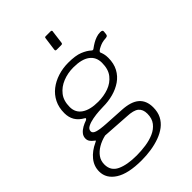

<svg xmlns="http://www.w3.org/2000/svg" viewBox="-275 -849 1131 1131"><g transform="rotate(-45 290.5 -283.5)"><path d="M213 175Q102 175 45.5 139Q-11 103 -11 44Q-11 0 17.5 -35Q46 -70 94 -92Q101 -95 103 -97.5Q105 -100 99 -103Q84 -114 76.5 -125Q69 -136 69 -150Q69 -169 81 -183.5Q93 -198 111 -208Q129 -218 147 -224Q153 -227 155 -231Q157 -235 152 -237Q118 -256 102.5 -282.5Q87 -309 87 -344Q87 -391 105 -427Q123 -463 154.5 -487.5Q186 -512 227 -525Q268 -538 313 -538Q374 -538 408 -524Q442 -510 461 -492Q466 -487 470.5 -488Q475 -489 481 -494Q493 -503 507.5 -511.5Q522 -520 539 -526Q556 -532 573 -532Q585 -532 589 -528.5Q593 -525 592 -518L590 -500Q589 -492 585.5 -488.5Q582 -485 572 -484Q553 -483 540.5 -479.5Q528 -476 516 -470Q486 -456 490 -446Q494 -437 497.5 -423.5Q501 -410 501 -391Q501 -344 482.5 -309.5Q464 -275 432 -253Q400 -231 359.5 -220Q319 -209 274 -209Q264 -209 239.5 -207.5Q215 -206 187.5 -201Q160 -196 140.5 -186Q121 -176 121 -158Q121 -143 144 -135.5Q167 -128 219 -125L340 -118Q413 -114 447.5 -84Q482 -54 482 2Q482 41 467.5 69.5Q453 98 427 118Q401 138 366.5 150.5Q332 163 293 169Q254 175 213 175ZM213 134Q250 134 288.5 128.5Q327 123 359 109Q391 95 411 69.5Q431 44 431 4Q431 -32 409.5 -50Q388 -68 333 -70L164 -81Q129 -73 101 -56.5Q73 -40 56.5 -17Q40 6 40 37Q40 90 87 112Q134 134 213 134ZM276 -250Q323 -250 363 -264.5Q403 -279 428.5 -311Q454 -343 454 -397Q454 -445 419 -471Q384 -497 315 -497Q268 -497 227 -480.5Q186 -464 160.5 -431.5Q135 -399 135 -347Q135 -300 172 -275Q209 -250 276 -250ZM379 -730 369 -651Q368 -644 365.5 -642Q363 -640 355 -640H321Q313 -640 311 -643Q309 -646 310 -652L321 -733Q322 -739 323.5 -740.5Q325 -742 330 -742H371Q376 -742 378.5 -739Q381 -736 379 -730Z"/></g></svg>

Font: Libre Franklin Thin ExtraLight
Style: Italic
Weight: 250
Italic angle: -8°
Version: Version 3.000